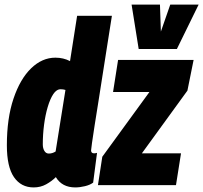

<svg xmlns="http://www.w3.org/2000/svg" viewBox="-20 -809 888 839"><path d="M309 10Q251 10 224 -35Q206 -17 181.5 -3.5Q157 10 127 10Q72 10 41 -35Q10 -80 10 -174Q10 -292 39 -378Q68 -464 116 -510.5Q164 -557 222 -557Q257 -557 286 -542L317 -740H469Q466 -722 460 -683Q454 -644 445.5 -591Q437 -538 428 -479.5Q419 -421 410 -364.5Q401 -308 393.5 -261Q386 -214 382 -184.5Q378 -155 378 -152Q378 -139 391 -139Q397 -139 404 -141L387 -11Q374 -1 351.5 4.5Q329 10 309 10ZM193 -138Q209 -138 223 -147L266 -416Q256 -419 245 -419Q227 -419 213 -398Q199 -377 188.5 -341.5Q178 -306 172.5 -263.5Q167 -221 167 -178Q167 -161 174 -149.5Q181 -138 193 -138ZM408 0 427 -124 633 -407H474L496 -547H826L799 -413L600 -139H771L749 0ZM848 -789 753 -595H586L555 -789H679L683 -671L724 -789Z"/></svg>

Font: Georama Condensed ExtraBold
Style: Italic
Weight: 800
Width: 3
Italic angle: -9°
Designer: Jean-Baptiste Levee
Foundry: Production Type
Version: Version 1.000